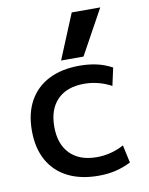

<svg xmlns="http://www.w3.org/2000/svg" viewBox="-89 -854 718 928"><g transform="rotate(-10 270.5 -390.0)"><path d="M320 10Q232 10 169 -22Q106 -54 72.5 -114.5Q39 -175 39 -260Q39 -345 72.5 -405.5Q106 -466 169 -498Q232 -530 320 -530Q364 -530 403 -521.5Q442 -513 479 -493L460 -406Q426 -424 393 -432Q360 -440 327 -440Q242 -440 195.5 -393Q149 -346 149 -260Q149 -175 195.5 -127.5Q242 -80 327 -80Q360 -80 393 -88Q426 -96 460 -114L479 -27Q442 -8 403 1Q364 10 320 10ZM347 -570H237L328 -790H468Z"/></g></svg>

Font: M PLUS 1 Medium
Style: Regular
Weight: 500
Designer: Coji Morishita
Foundry: UNDERFOREST DESIGN
Version: Version 1.001